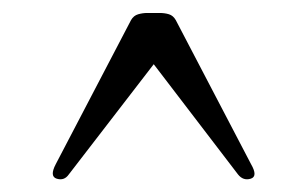

<svg xmlns="http://www.w3.org/2000/svg" viewBox="-20 -760 473 296"><path d="M86 -491Q79 -481 67.5 -484.5Q56 -488 66 -507L182 -729Q186 -736 193 -738Q200 -740 207 -740H226Q234 -740 240.5 -738Q247 -736 251 -729L367 -507Q378 -488 366.5 -484.5Q355 -481 347 -491L217 -661Z"/></svg>

Font: Instrument Serif
Style: Regular
Weight: 400
Designer: Rodrigo Fuenzalida
Foundry: fragTYPE
Version: Version 1.000; ttfautohint (v1.8.4.7-5d5b);gftools[0.9.27]